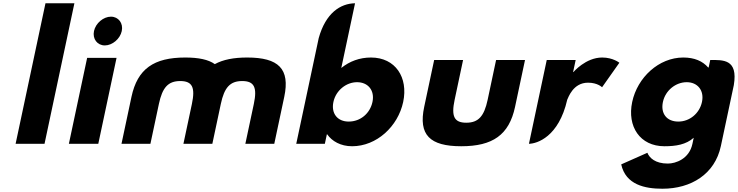

<svg xmlns="http://www.w3.org/2000/svg" viewBox="-20 -880 4515 1175"><path d="M75.5 0H252.5L435.3 -860H258.3Z M401.5 0H581.5L693.3 -526H513.3ZM555.2 -690C545 -642 575.5 -602 621.5 -602C667.5 -602 715 -642 725.2 -690C735.4 -738 704.9 -778 658.9 -778C612.9 -778 565.4 -738 555.2 -690Z M900.5 0 952.4 -244C973.8 -345 1009.1 -384 1083.1 -384C1157.1 -384 1175.8 -345 1154.4 -244L1102.5 0H1279.5L1331.4 -244C1352.8 -345 1388.1 -384 1462.1 -384C1536.1 -384 1554.8 -345 1533.4 -244L1481.5 0H1658.5L1719.5 -287C1756.1 -459 1684.7 -528 1492.7 -528C1410.8 -528 1345.4 -515.4 1294.6 -487.6C1255.7 -515.4 1195.7 -528 1113.7 -528C921.7 -528 821.1 -459 784.5 -287L723.5 0Z M2447.4 -256C2479.3 -406 2400.2 -528 2250.2 -528C2181.2 -528 2119.3 -505 2068.6 -464L2152.8 -860C2063.2 -858.6 1973.4 -800.8 1930.5 -647L1793 0H1968L1980.3 -58H1982.3C2011.4 -16 2064.8 15 2134.8 15C2284.8 15 2415.5 -106 2447.4 -256ZM2259.4 -256C2244.5 -186 2185.9 -136 2113.9 -136C2044.9 -136 2005.5 -186 2020.4 -256C2035.5 -327 2099.1 -377 2165.1 -377C2232.1 -377 2274.5 -327 2259.4 -256Z M2814 -513H2637L2576 -226C2539.5 -54 2610.8 15 2802.8 15C2994.8 15 3095.5 -54 3132 -226L3193 -513H3016L2964.2 -269C2942.7 -168 2907.4 -129 2833.4 -129C2759.4 -129 2740.7 -168 2762.2 -269Z M3217 0C3265.8 -0.7 3399.5 -41.6 3451.4 -270C3457.9 -282.2 3486.5 -374 3578.5 -374C3637.5 -374 3664.5 -346 3664.5 -346L3770.4 -496C3770.4 -496 3731.2 -528 3665.2 -528C3564.2 -528 3489.3 -439 3489.3 -439H3487.3L3503 -513H3326Z M3781.7 126C3809.1 251 3927 275 4034 275C4209 275 4355 186 4391.5 14L4470.8 -359C4497.7 -520.5 4403.5 -512.3 4326.5 -513L4316.8 -467H4313.8C4280.1 -506 4229.7 -528 4161.7 -528C4011.7 -528 3880.8 -406 3848.9 -256C3817 -106 3896.3 15 4046.3 15C4116.3 15 4178.4 5 4225.4 -37L4217.3 1C4197.9 92 4115.8 121 4066.8 121C3989.8 121 3954.2 86 3941.8 55ZM4036.9 -256C4052 -327 4115.6 -377 4182.6 -377C4248.6 -377 4291 -327 4275.9 -256C4261 -186 4200.4 -136 4131.4 -136C4059.4 -136 4022 -186 4036.9 -256Z"/></svg>

Font: Hussar Nova
Style: 76
Weight: 700
Foundry: Cannot Into Space Fonts
Version: Version 0.99